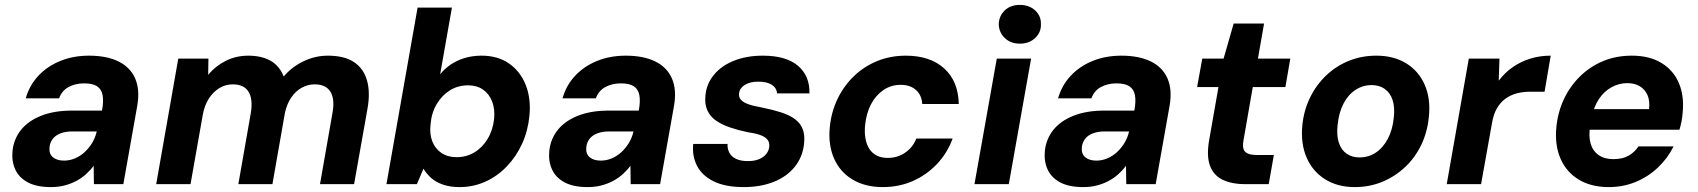

<svg xmlns="http://www.w3.org/2000/svg" viewBox="-20 -751 6924 783"><path d="M188 12Q129 12 93 -7.5Q57 -27 42 -60.5Q27 -94 31 -135Q36 -184 65.5 -221Q95 -258 148 -279Q201 -300 274 -300H396Q403 -338 398.5 -362.5Q394 -387 376 -399Q358 -411 323 -411Q287 -411 259.5 -396Q232 -381 221 -350H85Q100 -403 136.5 -442Q173 -481 226 -502.5Q279 -524 343 -524Q415 -524 463 -500.5Q511 -477 531 -431.5Q551 -386 540 -321L483 0H363L362 -75Q348 -56 330 -40Q312 -24 290 -12.5Q268 -1 242.5 5.5Q217 12 188 12ZM241 -96Q264 -96 285.5 -105Q307 -114 324.5 -130Q342 -146 355 -167Q368 -188 374 -213L375 -215H275Q247 -215 226.5 -207Q206 -199 195 -184.5Q184 -170 182 -151Q179 -124 195.5 -110Q212 -96 241 -96Z M617 0 707 -512H830L829 -446Q859 -482 901 -503Q943 -524 993 -524Q1029 -524 1058 -514.5Q1087 -505 1106.5 -486Q1126 -467 1137 -439Q1171 -479 1218.5 -501.5Q1266 -524 1317 -524Q1383 -524 1422.5 -498.5Q1462 -473 1476.5 -423.5Q1491 -374 1478 -304L1424 0H1285L1336 -291Q1346 -347 1327.5 -377Q1309 -407 1263 -407Q1235 -407 1210 -393Q1185 -379 1167.5 -353Q1150 -327 1142 -291L1091 0H952L1003 -291Q1012 -347 993.5 -377Q975 -407 929 -407Q900 -407 875 -392Q850 -377 832 -349.5Q814 -322 807 -283L757 0Z M1854 12Q1815 12 1785.5 1.5Q1756 -9 1737 -26.5Q1718 -44 1707 -63L1680 0H1556L1683 -720H1823L1775 -448Q1805 -485 1848.5 -504.5Q1892 -524 1944 -524Q2010 -524 2056 -492Q2102 -460 2124 -404.5Q2146 -349 2139 -278Q2133 -217 2109 -164.5Q2085 -112 2046.5 -72Q2008 -32 1959 -10Q1910 12 1854 12ZM1842 -110Q1882 -110 1914.5 -129.5Q1947 -149 1968.5 -184.5Q1990 -220 1995 -266Q1999 -306 1987 -337Q1975 -368 1950 -385.5Q1925 -403 1889 -403Q1848 -403 1815.5 -383Q1783 -363 1761.5 -327.5Q1740 -292 1736 -245Q1731 -205 1743 -174.5Q1755 -144 1780.5 -127Q1806 -110 1842 -110Z M2377 12Q2318 12 2282 -7.5Q2246 -27 2231 -60.5Q2216 -94 2220 -135Q2225 -184 2254.5 -221Q2284 -258 2337 -279Q2390 -300 2463 -300H2585Q2592 -338 2587.5 -362.5Q2583 -387 2565 -399Q2547 -411 2512 -411Q2476 -411 2448.5 -396Q2421 -381 2410 -350H2274Q2289 -403 2325.5 -442Q2362 -481 2415 -502.5Q2468 -524 2532 -524Q2604 -524 2652 -500.5Q2700 -477 2720 -431.5Q2740 -386 2729 -321L2672 0H2552L2551 -75Q2537 -56 2519 -40Q2501 -24 2479 -12.5Q2457 -1 2431.5 5.5Q2406 12 2377 12ZM2430 -96Q2453 -96 2474.5 -105Q2496 -114 2513.5 -130Q2531 -146 2544 -167Q2557 -188 2563 -213L2564 -215H2464Q2436 -215 2415.5 -207Q2395 -199 2384 -184.5Q2373 -170 2371 -151Q2368 -124 2384.5 -110Q2401 -96 2430 -96Z M3013 12Q2939 12 2891.5 -11Q2844 -34 2823 -74Q2802 -114 2807 -164H2947Q2946 -144 2954.5 -128Q2963 -112 2982 -103Q3001 -94 3030 -94Q3056 -94 3074.5 -101.5Q3093 -109 3104 -122Q3115 -135 3117 -152Q3119 -171 3109 -182.5Q3099 -194 3078.5 -201Q3058 -208 3029 -212Q2990 -220 2956.5 -231.5Q2923 -243 2899.5 -259.5Q2876 -276 2864.5 -301.5Q2853 -327 2857 -362Q2861 -409 2891.5 -446Q2922 -483 2973.5 -503.5Q3025 -524 3091 -524Q3186 -524 3234.5 -482.5Q3283 -441 3281 -370H3149Q3147 -393 3127 -405.5Q3107 -418 3073 -418Q3038 -418 3017 -404.5Q2996 -391 2994 -370Q2992 -356 3001 -345Q3010 -334 3030.5 -326.5Q3051 -319 3085 -313Q3130 -304 3164.5 -293Q3199 -282 3221.5 -265.5Q3244 -249 3253.5 -224.5Q3263 -200 3259 -164Q3253 -110 3220.5 -70Q3188 -30 3134.5 -9Q3081 12 3013 12Z M3580 12Q3508 12 3456.5 -19Q3405 -50 3381 -105.5Q3357 -161 3364 -232Q3370 -295 3396 -348.5Q3422 -402 3463.5 -441.5Q3505 -481 3558.5 -502.5Q3612 -524 3674 -524Q3773 -524 3830.5 -472Q3888 -420 3890 -327H3741Q3739 -363 3715.5 -384Q3692 -405 3653 -405Q3614 -405 3583 -384Q3552 -363 3532.5 -326.5Q3513 -290 3508 -241Q3505 -211 3509.5 -186Q3514 -161 3525.5 -143.5Q3537 -126 3556 -116.5Q3575 -107 3600 -107Q3627 -107 3649.5 -116.5Q3672 -126 3689.5 -143.5Q3707 -161 3717 -186H3865Q3843 -126 3800.5 -81.5Q3758 -37 3702 -12.5Q3646 12 3580 12Z M3954 0 4045 -512H4185L4094 0ZM4140 -573Q4101 -573 4077.5 -596Q4054 -619 4053 -652Q4054 -686 4077.5 -708.5Q4101 -731 4139 -731Q4177 -731 4201.5 -708.5Q4226 -686 4225 -652Q4226 -619 4201.5 -596Q4177 -573 4140 -573Z M4398 12Q4339 12 4303 -7.5Q4267 -27 4252 -60.5Q4237 -94 4241 -135Q4246 -184 4275.5 -221Q4305 -258 4358 -279Q4411 -300 4484 -300H4606Q4613 -338 4608.5 -362.5Q4604 -387 4586 -399Q4568 -411 4533 -411Q4497 -411 4469.5 -396Q4442 -381 4431 -350H4295Q4310 -403 4346.5 -442Q4383 -481 4436 -502.5Q4489 -524 4553 -524Q4625 -524 4673 -500.5Q4721 -477 4741 -431.5Q4761 -386 4750 -321L4693 0H4573L4572 -75Q4558 -56 4540 -40Q4522 -24 4500 -12.5Q4478 -1 4452.5 5.5Q4427 12 4398 12ZM4451 -96Q4474 -96 4495.5 -105Q4517 -114 4534.5 -130Q4552 -146 4565 -167Q4578 -188 4584 -213L4585 -215H4485Q4457 -215 4436.5 -207Q4416 -199 4405 -184.5Q4394 -170 4392 -151Q4389 -124 4405.5 -110Q4422 -96 4451 -96Z M5059 0Q5002 0 4965 -18.5Q4928 -37 4914 -76.5Q4900 -116 4911 -179L4949 -396H4862L4883 -512H4970L5011 -655H5135L5110 -512H5242L5222 -396H5089L5051 -178Q5045 -145 5058 -132Q5071 -119 5104 -119H5175L5154 0Z M5505 12Q5434 12 5383 -20.5Q5332 -53 5308 -109.5Q5284 -166 5291 -239Q5297 -301 5322.5 -353Q5348 -405 5388.5 -443.5Q5429 -482 5481 -503Q5533 -524 5593 -524Q5664 -524 5715 -492.5Q5766 -461 5790.5 -404.5Q5815 -348 5807 -274Q5801 -212 5776 -160Q5751 -108 5710 -69.5Q5669 -31 5617 -9.5Q5565 12 5505 12ZM5524 -109Q5561 -109 5590.5 -128.5Q5620 -148 5639.5 -184.5Q5659 -221 5664 -271Q5669 -314 5659 -343.5Q5649 -373 5627 -388.5Q5605 -404 5574 -404Q5538 -404 5508 -384.5Q5478 -365 5459 -328.5Q5440 -292 5435 -242Q5430 -199 5440 -169Q5450 -139 5472 -124Q5494 -109 5524 -109Z M5880 0 5970 -512H6095L6092 -422Q6117 -455 6149.5 -477.5Q6182 -500 6221 -512Q6260 -524 6304 -524L6279 -377H6220Q6192 -377 6166.5 -370.5Q6141 -364 6120 -349Q6099 -334 6084.5 -309Q6070 -284 6064 -246L6020 0Z M6541 12Q6469 12 6418.5 -18.5Q6368 -49 6344 -104Q6320 -159 6327 -232Q6333 -294 6358 -347Q6383 -400 6424 -440Q6465 -480 6518 -502Q6571 -524 6635 -524Q6707 -524 6756 -494Q6805 -464 6827 -411.5Q6849 -359 6842 -291Q6841 -274 6837.5 -256Q6834 -238 6829 -222H6424L6439 -306H6705Q6709 -340 6698.5 -363.5Q6688 -387 6667 -399.5Q6646 -412 6616 -412Q6583 -412 6552.5 -395.5Q6522 -379 6500.5 -347Q6479 -315 6470 -266L6465 -236Q6458 -197 6466.5 -166.5Q6475 -136 6499 -119Q6523 -102 6559 -102Q6597 -102 6621.5 -116Q6646 -130 6662 -154H6805Q6782 -107 6742.5 -69Q6703 -31 6651.5 -9.5Q6600 12 6541 12Z"/></svg>

Font: DM Sans 12pt ExtraBold
Style: Italic
Weight: 800
Italic angle: -10°
Version: Version 4.004;gftools[0.9.30]